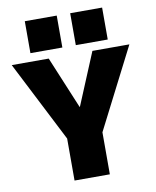

<svg xmlns="http://www.w3.org/2000/svg" viewBox="-102 -1047 912 1125"><g transform="rotate(-10 354.0 -485.0)"><path d="M249 -250 4 -730H224L353 -420H355L484 -730H704L459 -250V0H249ZM394 -970H584V-780H394ZM124 -970H314V-780H124Z"/></g></svg>

Font: Enso Black
Style: Regular
Weight: 900
Designer: Coji Morishita
Foundry: UNDERFOREST DESIGN
Version: Version 1.000